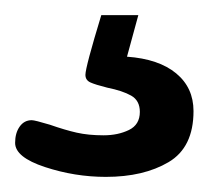

<svg xmlns="http://www.w3.org/2000/svg" viewBox="-20 -23 276 254"><path d="M236 124Q236 172 203 191.5Q170 211 120 211Q79 211 39.5 198Q0 185 0 166Q0 153 6 144.5Q12 136 22 136Q26 136 46 142Q66 149 81.5 152.5Q97 156 117 156Q136 156 150.5 149Q165 142 165 125Q165 110 153.5 103.5Q142 97 122 93Q106 89 99.5 86Q93 83 93 76Q93 66 114 -3H163L148 52Q190 55 213 74Q236 93 236 124Z"/></svg>

Font: Asap-Medium
Style: Regular
Weight: 500
Designer: Pablo Cosgaya
Foundry: Omnibus-Type
Version: Version 2.000; ttfautohint (v1.8)